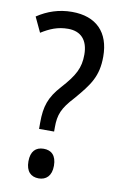

<svg xmlns="http://www.w3.org/2000/svg" viewBox="-84 -772 521 830"><g transform="rotate(10 176.5 -357.0)"><path d="M111 -229V-201H177V-220C177 -275 189 -305 238 -358C299 -429 330 -470 330 -557C330 -663 271 -724 164 -724C107 -724 57 -707 12 -677L43 -611C80 -634 114 -649 160 -649C216 -649 248 -615 248 -551C248 -493 229 -457 173 -395C125 -342 111 -300 111 -229ZM90 -55C90 -11 112 10 146 10C178 10 202 -10 202 -55C202 -101 179 -120 146 -120C111 -120 90 -99 90 -55Z"/></g></svg>

Font: Noto Sans Lao UI Cond
Style: Regular
Weight: 400
Width: 3
Designer: Monotype Design Team
Foundry: Monotype Imaging Inc.
Version: Version 2.000